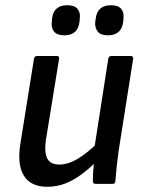

<svg xmlns="http://www.w3.org/2000/svg" viewBox="-20 -703 548 734"><path d="M160 11Q98 11 71.5 -31Q45 -73 58 -154L110 -479Q112 -489 122 -489H196Q208 -489 206 -479L155 -165Q149 -119 161 -96.5Q173 -74 207 -74Q240 -74 276.5 -95.5Q313 -117 360 -163L352 -89Q322 -59 291 -36Q260 -13 228 -1Q196 11 160 11ZM346 0Q335 0 335 -10Q335 -29 336.5 -50.5Q338 -72 341 -93L340 -132L394 -479Q396 -489 406 -489H480Q490 -489 489 -478L433 -123Q429 -94 426 -65Q423 -36 421 -10Q420 0 410 0ZM392 -568Q365 -568 353.5 -582.5Q342 -597 344 -620L346 -632Q352 -683 404 -683Q432 -683 443.5 -669Q455 -655 452 -632L451 -620Q445 -568 392 -568ZM226 -568Q198 -568 186.5 -582.5Q175 -597 178 -620L179 -632Q185 -683 237 -683Q265 -683 276.5 -669Q288 -655 285 -632L284 -620Q278 -568 226 -568Z"/></svg>

Font: Sofia Sans Semi Condensed SemiBold
Style: Italic
Weight: 600
Italic angle: -9°
Version: Version 4.100